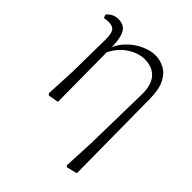

<svg xmlns="http://www.w3.org/2000/svg" viewBox="-199 -650 983 983"><g transform="rotate(45 292.0 -159.0)"><path d="M112 2 120 -161 123 -402Q123 -442 111.5 -457.5Q100 -473 72 -473Q64 -473 56 -472.5Q48 -472 39 -470L32 -488Q41 -500 57.5 -509.5Q74 -519 97 -519Q121 -519 138 -507.5Q155 -496 164 -466.5Q173 -437 173 -381V-377L176 0L121 10ZM438 198 446 30 453 -330Q454 -379 439.5 -409.5Q425 -440 398.5 -454.5Q372 -469 336 -469Q291 -469 243.5 -438Q196 -407 168 -345L158 -356H160Q175 -412 210 -449Q245 -486 286 -504Q327 -522 358 -522Q396 -522 427.5 -505Q459 -488 478.5 -448.5Q498 -409 498 -342L503 190L447 204Z"/></g></svg>

Font: Noto Serif KR
Style: Regular
Weight: 200
Designer: Ryoko NISHIZUKA 西塚涼子 (kana & ideographs); Frank Grießhammer (Latin, Greek & Cyrillic); Wenlong ZHANG 张文龙 (bopomofo); San
Foundry: Adobe
Version: Version 2.001;hotconv 1.1.0;makeotfexe 2.6.0